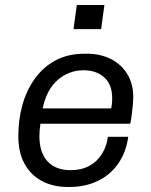

<svg xmlns="http://www.w3.org/2000/svg" viewBox="-20 -735 603 765"><path d="M250 10Q191 10 146.5 -14Q102 -38 77.5 -83Q53 -128 53 -193Q53 -257 69 -315.5Q85 -374 118 -420.5Q151 -467 200.5 -494Q250 -521 318 -521H326Q379 -521 420.5 -500.5Q462 -480 486.5 -441Q511 -402 511 -347Q511 -338 509.5 -320.5Q508 -303 505.5 -282Q503 -261 499 -242H141Q139 -228 138 -215Q137 -202 137 -193Q137 -127 169.5 -92Q202 -57 261 -57Q304 -57 335.5 -74Q367 -91 386 -121.5Q405 -152 410 -190H491Q482 -126 449.5 -81Q417 -36 367.5 -13Q318 10 257 10ZM150 -303H423Q426 -319 426.5 -328Q427 -337 427 -344Q427 -398 395.5 -426.5Q364 -455 313 -455Q255 -455 210.5 -417Q166 -379 150 -303ZM273 -619 286 -715H396L383 -619Z"/></svg>

Font: Chivo Medium Light
Style: Italic
Weight: 300
Italic angle: -8.05°
Version: Version 2.002